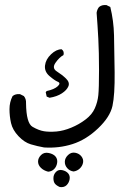

<svg xmlns="http://www.w3.org/2000/svg" viewBox="-20 -425 540 781"><path d="M223.6 335.9Q210 330.1 203.6 322.3Q197.3 314.5 197.3 299.8Q197.3 285.2 207.5 274.4Q217.8 263.7 233.4 267.1Q249 270.5 257.3 280.3Q265.6 290 263.2 304.2Q260.7 318.4 251 328.1Q241.2 337.9 223.6 335.9ZM175.8 273.4Q157.2 268.6 146 257.3Q134.8 246.1 134.8 231.9Q134.8 217.8 147 205.6Q159.2 193.4 178.2 197.3Q197.3 201.2 206.1 211.9Q214.8 222.7 212.4 237.8Q210 252.9 200.2 262.7Q190.4 272.5 175.8 273.4ZM279.3 272.5Q263.7 270.5 253.4 258.8Q243.2 247.1 243.7 232.4Q244.1 217.8 256.8 205.6Q269.5 193.4 285.6 196.3Q301.8 199.2 311 210.9Q320.3 222.7 317.9 236.3Q315.4 250 304.7 260.3Q293.9 270.5 279.3 272.5ZM159.2 174.8Q131.8 169.9 105.5 162.1Q79.1 154.3 55.2 128.9Q31.2 103.5 24.9 75.7Q18.6 47.9 18.6 19Q18.6 -9.8 31.2 -34.2Q43 -43.9 61.5 -42L77.1 -34.2Q86.9 -22.5 85.9 -4.9Q86.9 76.2 112.3 90.8Q137.7 105.5 159.2 108.9Q180.7 112.3 209.5 109.9Q238.3 107.4 270 94.2Q301.8 81.1 328.1 61Q354.5 41 365.7 15.6Q377 -9.8 379.9 -37.6Q382.8 -65.4 382.8 -139.2Q382.8 -212.9 379.9 -267.1Q377 -321.3 373 -373Q375 -386.7 382.8 -396.5Q394.5 -406.2 413.1 -404.3L428.7 -396.5Q442.4 -340.8 443.8 -281.7Q445.3 -222.7 446.3 -130.9Q447.3 -39.1 437.5 5.9Q427.7 50.8 378.9 97.2Q330.1 143.6 274.9 161.1Q219.7 178.7 159.2 174.8ZM181.6 -27.3 169.9 -32.2 166 -49.8 169.9 -54.7Q201.2 -61.5 214.8 -74.2Q228.5 -86.9 215.3 -92.3Q202.1 -97.7 181.2 -115.7Q160.2 -133.8 163.1 -158.7Q166 -183.6 187.5 -204.1Q209 -224.6 230.5 -224.6Q242.2 -216.8 238.3 -201.2Q220.7 -191.4 205.6 -169.4Q190.4 -147.5 211.4 -134.3Q232.4 -121.1 248.5 -105.5Q264.6 -89.8 258.3 -74.2Q252 -58.6 231.9 -45.4Q211.9 -32.2 181.6 -27.3Z"/></svg>

Font: NaikaiFont
Style: Regular
Weight: 400
Version: Version 1.67